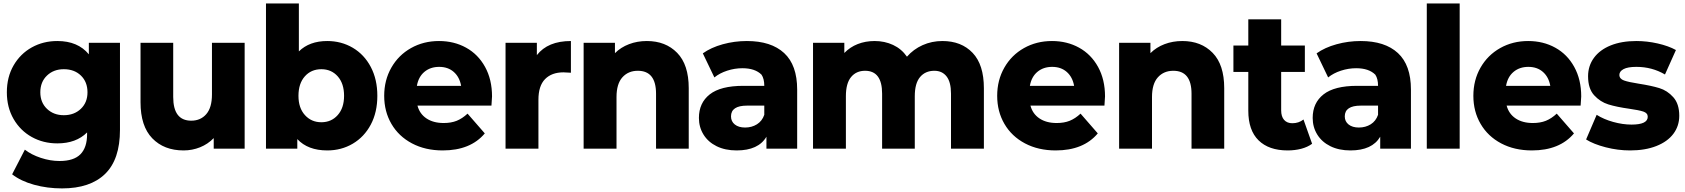

<svg xmlns="http://www.w3.org/2000/svg" viewBox="-20 -844 9564 1090"><path d="M332.2 225.6Q248.9 225.6 173.9 205Q98.9 184.4 48.9 145.6L121.1 5.6Q157.8 34.4 211.7 52.2Q265.6 70 317.8 70Q398.9 70 436.7 31.7Q474.4 -6.7 474.4 -82.2V-92.2Q412.2 -30 305.6 -30Q225.6 -30 160.6 -66.1Q95.6 -102.2 57.2 -168.3Q18.9 -234.4 18.9 -320Q18.9 -406.7 57.2 -472.8Q95.6 -538.9 160.6 -575Q225.6 -611.1 305.6 -611.1Q422.2 -611.1 484.4 -535.6V-601.1H661.1V-106.7Q661.1 61.1 576.7 143.3Q492.2 225.6 332.2 225.6ZM476.7 -320Q476.7 -378.9 439.4 -415Q402.2 -451.1 342.2 -451.1Q284.4 -451.1 246.7 -415Q208.9 -378.9 208.9 -320Q208.9 -262.2 246.7 -226.1Q284.4 -190 342.2 -190Q401.1 -190 438.9 -226.1Q476.7 -262.2 476.7 -320Z M1368.9 0H1193.3V-60Q1160 -25.6 1115.6 -7.8Q1071.1 10 1022.2 10Q911.1 10 844.4 -58.9Q777.8 -127.8 777.8 -263.3V-601.1H963.3V-293.3Q963.3 -158.9 1065.6 -158.9Q1118.9 -158.9 1151.1 -196.1Q1183.3 -233.3 1183.3 -307.8V-601.1H1368.9Z M2122.2 -300Q2122.2 -206.7 2085 -136.7Q2047.8 -66.7 1982.8 -28.3Q1917.8 10 1837.8 10Q1727.8 10 1667.8 -54.4V0H1490V-824.4H1676.7V-552.2Q1736.7 -611.1 1837.8 -611.1Q1917.8 -611.1 1982.8 -572.8Q2047.8 -534.4 2085 -463.9Q2122.2 -393.3 2122.2 -300ZM1933.3 -300Q1933.3 -370 1897.2 -410.6Q1861.1 -451.1 1804.4 -451.1Q1746.7 -451.1 1710.6 -410.6Q1674.4 -370 1674.4 -300Q1674.4 -231.1 1711.1 -190.6Q1747.8 -150 1804.4 -150Q1861.1 -150 1897.2 -190.6Q1933.3 -231.1 1933.3 -300Z M2770 -244.4H2350Q2362.2 -197.8 2401.1 -171.7Q2440 -145.6 2498.9 -145.6Q2541.1 -145.6 2572.8 -158.3Q2604.4 -171.1 2634.4 -198.9L2732.2 -86.7Q2651.1 10 2493.3 10Q2394.4 10 2318.9 -30Q2243.3 -70 2202.2 -140.6Q2161.1 -211.1 2161.1 -300Q2161.1 -388.9 2201.7 -460Q2242.2 -531.1 2313.3 -571.1Q2384.4 -611.1 2472.2 -611.1Q2557.8 -611.1 2626.1 -573.3Q2694.4 -535.6 2733.9 -463.9Q2773.3 -392.2 2773.3 -296.7ZM2346.7 -356.7H2597.8Q2588.9 -406.7 2556.1 -435.6Q2523.3 -464.4 2473.3 -464.4Q2423.3 -464.4 2389.4 -436.1Q2355.6 -407.8 2346.7 -356.7Z M3221.1 -611.1V-431.1Q3187.8 -433.3 3178.9 -433.3Q3112.2 -433.3 3074.4 -395Q3036.7 -356.7 3036.7 -277.8V0H2850V-601.1H3027.8V-531.1Q3090 -611.1 3221.1 -611.1Z M3890 -343.3V0H3704.4V-312.2Q3704.4 -442.2 3601.1 -442.2Q3546.7 -442.2 3513.3 -405Q3480 -367.8 3480 -293.3V0H3293.3V-601.1H3471.1V-542.2Q3504.4 -575.6 3551.1 -593.3Q3597.8 -611.1 3652.2 -611.1Q3758.9 -611.1 3824.4 -543.9Q3890 -476.7 3890 -343.3Z M4505.6 -335.6V0H4331.1V-67.8Q4285.6 10 4162.2 10Q4096.7 10 4048.3 -13.9Q4000 -37.8 3973.9 -80Q3947.8 -122.2 3947.8 -174.4Q3947.8 -260 4009.4 -308.3Q4071.1 -356.7 4200 -356.7H4318.9Q4318.9 -396.7 4303.3 -420Q4266.7 -456.7 4194.4 -456.7Q4151.1 -456.7 4108.3 -442.8Q4065.6 -428.9 4035.6 -404.4L3970 -541.1Q4016.7 -574.4 4083.3 -592.8Q4150 -611.1 4220 -611.1Q4357.8 -611.1 4431.7 -542.8Q4505.6 -474.4 4505.6 -335.6ZM4318.9 -192.2V-244.4H4221.1Q4130 -244.4 4130 -183.3Q4130 -154.4 4151.7 -137.2Q4173.3 -120 4210 -120Q4247.8 -120 4277.2 -138.3Q4306.7 -156.7 4318.9 -192.2Z M5565.6 -343.3V0H5378.9V-312.2Q5378.9 -377.8 5353.9 -410Q5328.9 -442.2 5284.4 -442.2Q5233.3 -442.2 5203.3 -406.7Q5173.3 -371.1 5173.3 -297.8V0H4987.8V-312.2Q4987.8 -442.2 4891.1 -442.2Q4841.1 -442.2 4811.7 -406.7Q4782.2 -371.1 4782.2 -297.8V0H4595.6V-601.1H4773.3V-543.3Q4805.6 -576.7 4849.4 -593.9Q4893.3 -611.1 4945.6 -611.1Q5002.2 -611.1 5050 -588.9Q5097.8 -566.7 5128.9 -522.2Q5165.6 -564.4 5217.8 -587.8Q5270 -611.1 5330 -611.1Q5437.8 -611.1 5501.7 -543.9Q5565.6 -476.7 5565.6 -343.3Z M6250 -244.4H5830Q5842.2 -197.8 5881.1 -171.7Q5920 -145.6 5978.9 -145.6Q6021.1 -145.6 6052.8 -158.3Q6084.4 -171.1 6114.4 -198.9L6212.2 -86.7Q6131.1 10 5973.3 10Q5874.4 10 5798.9 -30Q5723.3 -70 5682.2 -140.6Q5641.1 -211.1 5641.1 -300Q5641.1 -388.9 5681.7 -460Q5722.2 -531.1 5793.3 -571.1Q5864.4 -611.1 5952.2 -611.1Q6037.8 -611.1 6106.1 -573.3Q6174.4 -535.6 6213.9 -463.9Q6253.3 -392.2 6253.3 -296.7ZM5826.7 -356.7H6077.8Q6068.9 -406.7 6036.1 -435.6Q6003.3 -464.4 5953.3 -464.4Q5903.3 -464.4 5869.4 -436.1Q5835.6 -407.8 5826.7 -356.7Z M6930 -343.3V0H6744.4V-312.2Q6744.4 -442.2 6641.1 -442.2Q6586.7 -442.2 6553.3 -405Q6520 -367.8 6520 -293.3V0H6333.3V-601.1H6511.1V-542.2Q6544.4 -575.6 6591.1 -593.3Q6637.8 -611.1 6692.2 -611.1Q6798.9 -611.1 6864.4 -543.9Q6930 -476.7 6930 -343.3Z M7290 10Q7183.3 10 7125 -47.2Q7066.7 -104.4 7066.7 -215.6V-435.6H6982.2V-585.6H7066.7V-734.4H7253.3V-585.6H7387.8V-435.6H7253.3V-217.8Q7253.3 -182.2 7270 -163.3Q7286.7 -144.4 7316.7 -144.4Q7353.3 -144.4 7380 -165.6L7428.9 -27.8Q7403.3 -8.9 7367.2 0.6Q7331.1 10 7290 10Z M7990 -335.6V0H7815.6V-67.8Q7770 10 7646.7 10Q7581.1 10 7532.8 -13.9Q7484.4 -37.8 7458.3 -80Q7432.2 -122.2 7432.2 -174.4Q7432.2 -260 7493.9 -308.3Q7555.6 -356.7 7684.4 -356.7H7803.3Q7803.3 -396.7 7787.8 -420Q7751.1 -456.7 7678.9 -456.7Q7635.6 -456.7 7592.8 -442.8Q7550 -428.9 7520 -404.4L7454.4 -541.1Q7501.1 -574.4 7567.8 -592.8Q7634.4 -611.1 7704.4 -611.1Q7842.2 -611.1 7916.1 -542.8Q7990 -474.4 7990 -335.6ZM7803.3 -192.2V-244.4H7705.6Q7614.4 -244.4 7614.4 -183.3Q7614.4 -154.4 7636.1 -137.2Q7657.8 -120 7694.4 -120Q7732.2 -120 7761.7 -138.3Q7791.1 -156.7 7803.3 -192.2Z M8266.7 -824.4V0H8080V-824.4Z M8953.3 -244.4H8533.3Q8545.6 -197.8 8584.4 -171.7Q8623.3 -145.6 8682.2 -145.6Q8724.4 -145.6 8756.1 -158.3Q8787.8 -171.1 8817.8 -198.9L8915.6 -86.7Q8834.4 10 8676.7 10Q8577.8 10 8502.2 -30Q8426.7 -70 8385.6 -140.6Q8344.4 -211.1 8344.4 -300Q8344.4 -388.9 8385 -460Q8425.6 -531.1 8496.7 -571.1Q8567.8 -611.1 8655.6 -611.1Q8741.1 -611.1 8809.4 -573.3Q8877.8 -535.6 8917.2 -463.9Q8956.7 -392.2 8956.7 -296.7ZM8530 -356.7H8781.1Q8772.2 -406.7 8739.4 -435.6Q8706.7 -464.4 8656.7 -464.4Q8606.7 -464.4 8572.8 -436.1Q8538.9 -407.8 8530 -356.7Z M8984.4 -52.2 9044.4 -192.2Q9084.4 -166.7 9138.3 -151.7Q9192.2 -136.7 9242.2 -136.7Q9334.4 -136.7 9334.4 -181.1Q9334.4 -202.2 9309.4 -210.6Q9284.4 -218.9 9228.9 -226.7Q9157.8 -236.7 9111.1 -251.1Q9064.4 -265.6 9030 -303.3Q8995.6 -341.1 8995.6 -411.1Q8995.6 -470 9028.9 -515.6Q9062.2 -561.1 9123.9 -586.1Q9185.6 -611.1 9270 -611.1Q9330 -611.1 9391.1 -597.2Q9452.2 -583.3 9494.4 -560L9432.2 -421.1Q9358.9 -464.4 9270 -464.4Q9221.1 -464.4 9197.2 -451.7Q9173.3 -438.9 9173.3 -418.9Q9173.3 -396.7 9199.4 -387.2Q9225.6 -377.8 9283.3 -368.9Q9354.4 -357.8 9400 -343.9Q9445.6 -330 9479.4 -292.2Q9513.3 -254.4 9513.3 -186.7Q9513.3 -128.9 9480 -84.4Q9446.7 -40 9383.3 -15Q9320 10 9234.4 10Q9164.4 10 9095.6 -7.8Q9026.7 -25.6 8984.4 -52.2Z"/></svg>

Font: Paperlogy 9 Black
Style: Regular
Weight: 900
Designer: redesigned by Lee Juim, glyphs from Gmarket Sans & Montserrat
Foundry: PT&
Version: Version 1.001